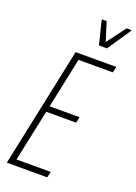

<svg xmlns="http://www.w3.org/2000/svg" viewBox="-168 -970 736 1037"><g transform="rotate(20 200.0 -451.5)"><path d="M12 0 157 -688H391L383 -654H186L125 -365H297L290 -331H118L55 -34H252L244 0ZM263 -765 230 -898 231 -903H257L291 -795L372 -903H400L399 -898L309 -765Z"/></g></svg>

Font: Saira ExtraCondensed Thin
Style: Italic
Weight: 250
Width: 2
Italic angle: -12°
Designer: Hector Gatti with collaboration of the Omnibus-Type team
Foundry: Omnibus-Type
Version: Version 1.101